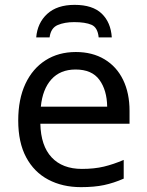

<svg xmlns="http://www.w3.org/2000/svg" viewBox="-20 -760 604 790"><path d="M292 -546Q360 -546 410 -516Q460 -486 486.5 -431.5Q513 -377 513 -304V-251H146Q148 -160 192.5 -112.5Q237 -65 317 -65Q368 -65 407.5 -74.5Q447 -84 489 -102V-25Q448 -7 408 1.5Q368 10 313 10Q237 10 178.5 -21Q120 -52 87.5 -113Q55 -174 55 -264Q55 -352 84.5 -415Q114 -478 167.5 -512Q221 -546 292 -546ZM291 -474Q228 -474 191.5 -433.5Q155 -393 148 -321H421Q420 -389 389 -431.5Q358 -474 291 -474ZM287 -740Q361 -740 398.5 -704Q436 -668 440 -606H386Q382 -647 356.5 -658Q331 -669 285 -669Q246 -669 217.5 -657Q189 -645 184 -606H129Q134 -666 174.5 -703Q215 -740 287 -740Z"/></svg>

Font: Noto IKEA Arabic
Style: Regular
Weight: 400
Designer: Monotype Design Team
Foundry: Monotype Imaging Inc.
Version: Version 1.200